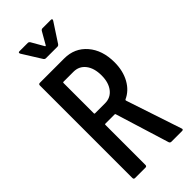

<svg xmlns="http://www.w3.org/2000/svg" viewBox="-279 -944 998 998"><g transform="rotate(-45 220.0 -445.5)"><path d="M271 -775Q266 -768 259 -768H174Q167 -768 162 -775L97 -879Q95 -883 95 -885Q95 -891 103 -891H164Q171 -891 176 -884L215 -816Q216 -814 218 -814Q220 -814 221 -816L260 -884Q265 -891 272 -891H333Q346 -891 339 -879ZM329 0Q320 0 317 -8L225 -306Q224 -309 221 -309H152Q148 -309 148 -305V-10Q148 0 138 0H62Q52 0 52 -10V-690Q52 -700 62 -700H241Q317 -700 364.5 -645Q412 -590 412 -501Q412 -438 386 -391Q360 -344 315 -324Q312 -321 313 -318L415 -11Q415 -10 415.5 -9Q416 -8 416 -7Q416 0 407 0ZM152 -617Q148 -617 148 -613V-389Q148 -385 152 -385H226Q267 -385 291.5 -416.5Q316 -448 316 -500Q316 -554 291.5 -585.5Q267 -617 226 -617Z"/></g></svg>

Font: Barlow Condensed Medium
Style: Regular
Weight: 500
Width: 3
Designer: Jeremy Tribby
Foundry: Tribby Type
Version: Version 1.422;hotconv 1.0.109;makeotfexe 2.5.65596